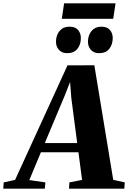

<svg xmlns="http://www.w3.org/2000/svg" viewBox="-102 -1139 774 1159"><path d="M-82.5 0 -79.5 -38 -11 -53 305.5 -744.5 467.5 -745 581.5 -53.5 651 -38 648.5 0H314.5L317 -38L393.5 -53L371.5 -220H145L75 -52L172 -38L168.5 0ZM168.5 -275.5H364L328.5 -547.5L321 -644L290 -565ZM303 -818Q272 -818 253.8 -838Q235.5 -858 236 -888.5Q236.5 -927.5 258.2 -952.8Q280 -978 317 -978Q352.5 -978 369.5 -957.8Q386.5 -937.5 386 -908Q386 -870 365.2 -844Q344.5 -818 303 -818ZM495.5 -818Q465 -818 446.8 -838Q428.5 -858 429 -888.5Q429.5 -927.5 451.2 -952.8Q473 -978 509.5 -978Q544.5 -978 561.8 -957.8Q579 -937.5 578.5 -908Q578 -870 557.5 -844Q537 -818 495.5 -818ZM285 -1119H595.5L581.5 -1025.5H271Z"/></svg>

Font: Merriweather 72pt Black
Style: Italic
Weight: 900
Italic angle: -7.8°
Version: Version 2.101